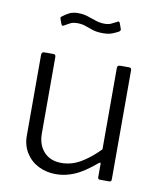

<svg xmlns="http://www.w3.org/2000/svg" viewBox="-83 -802 743 879"><g transform="rotate(10 288.0 -362.0)"><path d="M252 -45Q299 -45 341.5 -70Q384 -95 427 -139V-518Q427 -530 440 -530H482Q493 -530 493 -518V-11Q493 0 483 0H440Q430 0 430 -10V-71Q430 -76 428 -77Q426 -78 421 -74Q363 -25 320.5 -7.5Q278 10 237 10Q191 10 154.5 -8.5Q118 -27 96.5 -61.5Q75 -96 75 -140V-517Q75 -530 88 -530H130Q141 -530 141 -518V-162Q141 -110 170.5 -77.5Q200 -45 252 -45ZM408 -683Q397 -677 380 -670Q363 -663 336 -663Q309 -663 289.5 -669Q270 -675 253 -681.5Q236 -688 214 -688Q192 -688 179.5 -680.5Q167 -673 155 -667Q151 -664 148 -664.5Q145 -665 142 -672L134 -694Q133 -698 133 -700.5Q133 -703 137 -705Q152 -717 168.5 -725.5Q185 -734 210 -734Q233 -734 253.5 -727.5Q274 -721 294 -714Q314 -707 336 -707Q354 -707 366 -712.5Q378 -718 391 -725Q396 -729 399.5 -728Q403 -727 405 -721L414 -696Q417 -690 408 -683Z"/></g></svg>

Font: Libre Franklin Thin Light
Style: Regular
Weight: 300
Version: Version 3.000